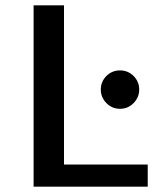

<svg xmlns="http://www.w3.org/2000/svg" viewBox="-20 -700 600 720"><path d="M220 -83H534V0H106V-680H220ZM358 -364Q358 -394 379 -415Q400 -436 430 -436Q460 -436 481 -415Q502 -394 502 -364Q502 -335 481 -313.5Q460 -292 430 -292Q400 -292 379 -313.5Q358 -335 358 -364Z"/></svg>

Font: Martel Sans DemiBold
Style: Regular
Weight: 600
Designer: Dan Reynolds and Mathieu Réguer
Foundry: Dan Reynolds and Mathieu Réguer
Version: Version 1.001;PS 001.001;hotconv 1.0.70;makeotf.lib2.5.58329